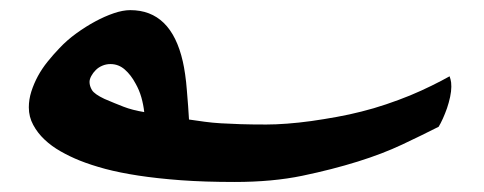

<svg xmlns="http://www.w3.org/2000/svg" viewBox="-20 -390 951 377"><path d="M862.8 -240.2Q863.3 -238.8 864.7 -233.9Q866.2 -229 866.2 -219.7Q866.2 -210.9 863.8 -199.5Q861.3 -188 857.7 -177.5Q854 -167 849.6 -157.2Q845.2 -147.5 841.3 -141.1Q808.6 -124.5 769.8 -106.2Q731 -87.9 682.6 -72.8Q632.3 -57.1 573.7 -44.9Q515.1 -32.7 440.9 -32.7Q381.8 -32.7 335.2 -36.1Q288.6 -39.6 252 -45.2Q215.3 -50.8 187 -58.3Q158.7 -65.9 136.7 -74.7Q117.2 -82.5 99.1 -92.8Q81.1 -103 67.4 -116Q53.7 -128.9 45.2 -144.8Q36.6 -160.6 36.6 -179.2Q36.6 -194.8 41.5 -210.2Q46.4 -225.6 54.4 -240.5Q62.5 -255.4 73.5 -269Q84.5 -282.7 96.7 -295.4Q111.3 -311 129.9 -324.5Q148.4 -337.9 167 -347.9Q185.5 -357.9 203.4 -364Q221.2 -370.1 235.8 -370.1Q315.9 -370.1 338.9 -269.5Q341.3 -259.3 343.5 -244.1Q345.7 -229 346.9 -212.9Q348.1 -196.8 349.4 -181.6Q350.6 -166.5 351.1 -155.3Q367.7 -152.8 382.3 -150.9Q397 -148.9 413.8 -147.9Q430.7 -147 451.9 -146.2Q473.1 -145.5 502.9 -145.5Q521 -145.5 543.7 -147.2Q566.4 -148.9 591.1 -152.3Q615.7 -155.8 641.1 -160.4Q666.5 -165 689.5 -170.9Q713.4 -176.8 738 -185.1Q762.7 -193.4 785.2 -202.6Q807.6 -211.9 827.4 -221.7Q847.2 -231.4 862.8 -240.2ZM263.2 -169.9Q261.7 -184.1 257.6 -198.7Q253.4 -213.4 246.1 -226.1Q237.3 -242.7 225.1 -253.4Q212.9 -264.2 196.8 -264.2Q188.5 -264.2 180.9 -261Q173.3 -257.8 168 -252.4Q162.6 -247.1 159.2 -240.7Q155.8 -234.4 155.8 -229Q155.8 -221.2 160.6 -213.1Q165.5 -205.1 185.1 -195.8Q205.6 -187 222.7 -180.4Q239.7 -173.8 263.2 -169.9Z"/></svg>

Font: Accordance
Style: Bold
Weight: 700
Version: Version 1.2 (build January 31, 2020) Miklal Software Solutio